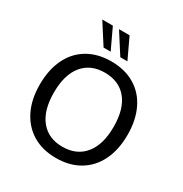

<svg xmlns="http://www.w3.org/2000/svg" viewBox="-207 -1076 1185 1242"><g transform="rotate(30 385.5 -455.0)"><path d="M58 -352Q58 -463 97.5 -544.5Q137 -626 211 -669.5Q285 -713 385 -713Q486 -713 560 -669.5Q634 -626 673.5 -544.5Q713 -463 713 -353Q713 -243 673.5 -161.5Q634 -80 560 -36Q486 8 385 8Q285 8 211.5 -36Q138 -80 98 -161Q58 -242 58 -352ZM609 -353Q609 -486 550.5 -557.5Q492 -629 385 -629Q280 -629 221.5 -557.5Q163 -486 163 -353Q163 -220 221.5 -148Q280 -76 385 -76Q491 -76 550 -148Q609 -220 609 -353ZM296 -765 198 -918H277L349 -765ZM421 -765 323 -918H402L474 -765Z"/></g></svg>

Font: wassup Sans
Style: Medium
Weight: 600
Version: Version 2.001